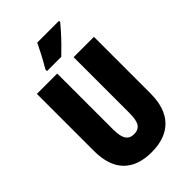

<svg xmlns="http://www.w3.org/2000/svg" viewBox="-273 -1077 1135 1135"><g transform="rotate(-45 294.0 -509.5)"><path d="M533 -293Q533 -169 471 -105Q409 -41 292 -41Q178 -41 117 -103Q56 -165 56 -289V-765H226V-297Q226 -239 243 -214.5Q260 -190 294 -190Q330 -190 346.5 -214Q363 -238 363 -298V-765H533ZM454 -968Q440 -951 416.5 -924.5Q393 -898 365.5 -870Q338 -842 313 -818H194V-832Q218 -872 237 -908.5Q256 -945 272 -978H454Z"/></g></svg>

Font: Noto Sans Tamil UI ExtraCondensed Black
Style: Regular
Weight: 900
Width: 2
Designer: Jelle Bosma - Monotype Design Team
Foundry: Monotype Imaging Inc.
Version: Version 2.004; ttfautohint (v1.8.4.7-5d5b)